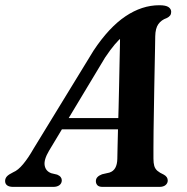

<svg xmlns="http://www.w3.org/2000/svg" viewBox="-50 -732 732 752"><path d="M142 -141.5Q121 -106 125 -83.8Q129 -61.5 151 -53.5L174 -48Q183.5 -44 187.8 -38.2Q192 -32.5 192 -26Q192 -14 183 -7Q174 0 158.5 0H2Q-14 0 -22 -6Q-30 -12 -30 -23Q-30 -33 -23.2 -40.8Q-16.5 -48.5 2 -57.5Q20.5 -65 40.5 -89Q60.5 -113 81 -149L316.5 -534Q377 -625 441.5 -668.2Q506 -711.5 574 -711.5Q599.5 -711.5 610 -704.2Q620.5 -697 620.5 -685.5Q620.5 -677 616.2 -671.2Q612 -665.5 602.5 -661Q582 -654 570.2 -637.5Q558.5 -621 558 -589.5Q558 -571.5 557.2 -540.5Q556.5 -509.5 555.8 -470.2Q555 -431 554.2 -387.5Q553.5 -344 552.8 -301Q552 -258 551.5 -220Q551 -182 551 -153.5Q551 -125 551 -111Q551 -93.5 554.2 -82.2Q557.5 -71 566.2 -63.2Q575 -55.5 591.5 -48Q607 -39.5 607 -25Q607 -14.5 598.5 -7.2Q590 0 574 0H352Q337.5 0 331.5 -6.5Q325.5 -13 325.5 -22.5Q325.5 -32 331.8 -38.5Q338 -45 350 -49.5L378.5 -56Q394 -61 401.5 -74.5Q409 -88 409.5 -109.5Q410 -127.5 410.5 -158Q411 -188.5 412.2 -227.5Q413.5 -266.5 414.5 -310Q415.5 -353.5 416.5 -397.8Q417.5 -442 418.2 -482.8Q419 -523.5 419.8 -557Q420.5 -590.5 420.5 -612.5L451 -603Q441 -598 428.2 -587.2Q415.5 -576.5 399.2 -557.5Q383 -538.5 361.5 -506.5ZM160.5 -225.5 172 -269.5H455L451 -225.5Z"/></svg>

Font: Fraunces SemiBold
Style: Italic
Weight: 600
Italic angle: -16°
Version: Version 1.000;[b76b70a41]